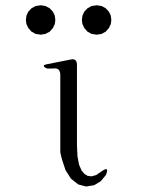

<svg xmlns="http://www.w3.org/2000/svg" viewBox="-20 -716 540 720"><path d="M268.6 -475.6V-170.9L270.5 -129.9L276.4 -98.6L286.1 -76.2L296.9 -63.5L308.6 -56.6L323.2 -54.7L340.8 -59.6L366.2 -77.1Q390.6 -91.8 377 -59.6L357.4 -36.1L333 -21.5L302.7 -16.6L273.4 -24.4L246.1 -45.9L225.6 -78.1L211.9 -120.1L206.1 -144.5V-434.6Q206.1 -463.9 177.7 -459H156.2Q130.9 -470.7 158.2 -475.6L247.1 -493.2Q266.6 -497.1 268.6 -475.6ZM97.7 -597.7 85.9 -611.3 79.1 -626 77.1 -640.6 79.1 -657.2 85.9 -671.9 97.7 -684.6 113.3 -693.4 132.8 -696.3 150.4 -693.4 167 -684.6 178.7 -671.9 185.5 -657.2 187.5 -640.6 185.5 -626 178.7 -611.3 167 -597.7 150.4 -588.9 132.8 -585.9 113.3 -588.9ZM307.6 -597.7 295.9 -611.3 289.1 -626 287.1 -640.6 289.1 -657.2 295.9 -671.9 307.6 -684.6 323.2 -693.4 342.8 -696.3 361.3 -693.4 377 -684.6 388.7 -671.9 395.5 -657.2 397.5 -640.6 395.5 -626 388.7 -611.3 377 -597.7 361.3 -588.9 342.8 -585.9 323.2 -588.9Z"/></svg>

Font: B2 Hana
Style: Regular
Weight: 500
Version: 2020-08-05; (max)